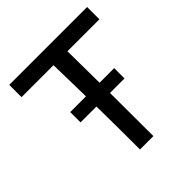

<svg xmlns="http://www.w3.org/2000/svg" viewBox="-188 -836 973 973"><g transform="rotate(-45 298.0 -350.0)"><path d="M585 -612H356Q360 -340 360 0H264Q264 -286 256 -612H27V-700H585ZM463 -310H148V-384H463Z"/></g></svg>

Font: Rilu
Style: Bold
Weight: 500
Designer: Alí Sinisterra
Foundry: Alí Sinisterra
Version: ""